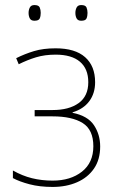

<svg xmlns="http://www.w3.org/2000/svg" viewBox="-20 -729 469 759"><path d="M200 -538Q277 -538 316.5 -503Q356 -468 356 -404Q356 -360 333 -329Q310 -298 267 -285V-283Q327 -271 351.5 -234Q376 -197 376 -150Q376 -98 351.5 -62.5Q327 -27 284.5 -8.5Q242 10 188 10Q137 10 97 -0.5Q57 -11 31 -25V-55Q68 -34 106.5 -24.5Q145 -15 188 -15Q259 -15 304 -50.5Q349 -86 349 -151Q349 -216 307 -242.5Q265 -269 188 -269H117V-294H188Q253 -294 291 -321.5Q329 -349 329 -404Q329 -457 296 -485Q263 -513 200 -513Q157 -513 122.5 -502.5Q88 -492 54 -475L44 -499Q78 -516 114.5 -527Q151 -538 200 -538ZM93 -678Q93 -690 98 -699.5Q103 -709 116 -709Q133 -709 137 -699.5Q141 -690 141 -678Q141 -665 137 -656Q133 -647 116 -647Q103 -647 98 -656Q93 -665 93 -678ZM278 -678Q278 -690 283 -699.5Q288 -709 301 -709Q318 -709 322 -699.5Q326 -690 326 -678Q326 -665 322 -656Q318 -647 301 -647Q288 -647 283 -656Q278 -665 278 -678Z"/></svg>

Font: Noto Sans Thin
Style: Regular
Weight: 100
Designer: Monotype Design Team
Foundry: Monotype Imaging Inc.
Version: Version 2.007